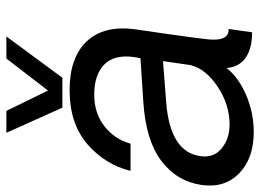

<svg xmlns="http://www.w3.org/2000/svg" viewBox="-128 -666 795 586"><g transform="rotate(-90 269.0 -372.5)"><path d="M233.9 -579.1 157.2 -750H224.1L286.1 -623L383.8 -750H451.2L325.2 -579.1ZM159.2 4.9Q79.1 4.9 33.4 -39.6Q-12.2 -84 -2 -154.8Q9.3 -230 71.5 -277.1Q133.8 -324.2 250 -332L384.8 -340.8L388.2 -358.9Q397 -419.9 366 -450.9Q335 -481.9 272.9 -481.9Q217.8 -481.9 178 -451.4Q138.2 -420.9 124 -371.1H41Q60.1 -449.2 123 -503.2Q186 -557.1 287.1 -557.1Q387.2 -557.1 436.5 -504.6Q485.8 -452.1 473.1 -356.9Q467.3 -316.9 460.2 -268.6Q453.1 -220.2 448.5 -184.1Q443.8 -147.9 443.8 -147Q432.6 -69.8 474.1 -71.8L463.9 0Q451.7 0 434.1 -2Q359.9 -14.2 355 -78.1Q327.1 -42 273.2 -18.6Q219.2 4.9 159.2 4.9ZM182.1 -68.8Q243.2 -68.8 297.6 -105Q352.1 -141.1 363.8 -188L376 -272L249 -262.2Q98.1 -250 85.9 -157.2Q80.1 -117.2 109.6 -93Q139.2 -68.8 182.1 -68.8Z"/></g></svg>

Font: Oakes Grotesk
Style: Italic
Weight: 400
Designer: Samuel Oakes
Foundry: Samuel Oakes
Version: Version 1.0 | wf-rip DC20170320